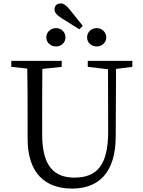

<svg xmlns="http://www.w3.org/2000/svg" viewBox="-20 -1084 832 1120"><path d="M544 -813C574 -813 600 -835 600 -866C600 -897 574 -920 544 -920C513 -920 488 -897 488 -866C488 -835 513 -813 544 -813ZM443 -913 463 -933 386 -1029C366 -1054 350 -1064 334 -1064C313 -1064 298 -1051 298 -1029C298 -1012 311 -996 339 -978ZM307 -813C337 -813 362 -835 362 -866C362 -897 337 -920 307 -920C276 -920 250 -897 250 -866C250 -835 276 -813 307 -813ZM752 -729H492V-694L610 -680L611 -318C611 -122 547 -48 414 -48C299 -48 226 -111 226 -299V-391C226 -490 226 -587 227 -682L340 -694V-729H46V-694L139 -684C141 -587 141 -489 141 -391V-275C141 -71 246 16 401 16C553 16 655 -74 655 -290L657 -682L752 -694Z"/></svg>

Font: Noto Serif CJK JP
Style: Regular
Weight: 400
Designer: Ryoko NISHIZUKA 西塚涼子 (kana & ideographs); Frank Grießhammer (Latin, Greek & Cyrillic); Wenlong ZHANG 张文龙 (bopomofo); San
Foundry: Adobe Systems Incorporated
Version: Version 1.000;PS 1;hotconv 16.6.53;makeotf.lib2.5.65590